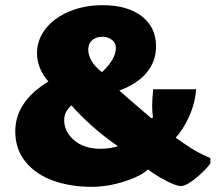

<svg xmlns="http://www.w3.org/2000/svg" viewBox="-20 -672 833 742"><path d="M793 -61V-40Q770 -10 734.5 18.5Q699 47 679 47Q662 47 623.5 27.5Q585 8 552 -17Q524 9 460 29.5Q396 50 334 50Q252 50 185 26Q118 2 78.5 -47Q39 -96 39 -164Q39 -279 167 -357Q123 -408 123 -466Q123 -518 156 -560.5Q189 -603 247.5 -627.5Q306 -652 377 -652Q472 -652 527.5 -609.5Q583 -567 583 -493Q583 -435 547 -391.5Q511 -348 441 -322Q471 -295 565 -215L571 -218Q568 -242 568 -263Q568 -286 572 -327H738Q734 -273 711 -222Q688 -171 659 -140Q665 -136 703 -109.5Q741 -83 793 -61ZM321 -480Q321 -459 334 -436.5Q347 -414 374 -393Q399 -416 413.5 -440.5Q428 -465 428 -487Q428 -506 412.5 -518Q397 -530 377 -530Q351 -530 336 -516.5Q321 -503 321 -480ZM368 -97Q403 -97 436 -107Q384 -142 336.5 -184.5Q289 -227 256 -265Q228 -240 228 -208Q228 -163 266.5 -130Q305 -97 368 -97Z"/></svg>

Font: Lalezar
Style: Bold
Weight: 700
Designer: Borna Izadpanah
Foundry: Borna Izadpanah
Version: Version 1.003;January 24, 2021;FontCreator 13.0.0.2683 64-bi